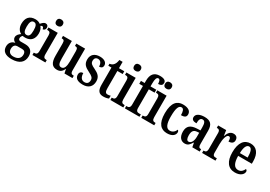

<svg xmlns="http://www.w3.org/2000/svg" viewBox="30 -1883 4551 3232"><g transform="rotate(30 2305.5 -266.5)"><path d="M189 237C346 237 420 165 420 49C420 -35 374 -97 268 -97H179C151 -97 132 -108 132 -137C132 -164 147 -185 160 -196C171 -193 196 -191 208 -191C322 -191 375 -264 375 -367C375 -428 356 -464 333 -491C342 -498 351 -504 364 -504C378 -504 393 -488 393 -462C430 -462 444 -488 444 -518C444 -548 426 -573 393 -573C352 -573 326 -537 306 -516C280 -535 250 -547 208 -547C93 -547 38 -479 38 -362C38 -290 73 -233 123 -210C84 -184 54 -154 54 -113C54 -68 84 -46 111 -33C52 -23 5 21 5 96C5 185 66 237 189 237ZM206 -242C157 -242 139 -285 139 -364C139 -447 157 -495 206 -495C257 -495 273 -449 273 -365C273 -284 258 -242 206 -242ZM192 184C129 184 95 147 95 91C95 20 135 -1 169 -1H260C305 -1 329 21 329 72C329 136 289 184 192 184Z M584 -635C620 -635 650 -653 650 -698C650 -743 620 -761 584 -761C548 -761 521 -743 521 -698C521 -653 548 -635 584 -635ZM462 0H714V-46H704C668 -46 645 -59 645 -119V-536H464V-490H475C510 -490 532 -477 532 -421V-117C532 -59 508 -46 472 -46H462Z M942 10C997 10 1037 -13 1065 -77H1069L1085 0H1240V-46H1234C1202 -46 1177 -53 1177 -112V-536H1006V-490H1009C1042 -490 1063 -482 1063 -421V-220C1063 -125 1041 -61 985 -61C933 -61 919 -106 919 -200V-536H747V-490H750C788 -490 805 -479 805 -421V-187C805 -50 847 10 942 10Z M1445 10C1555 10 1616 -53 1616 -151C1616 -241 1568 -281 1484 -321C1411 -355 1387 -375 1387 -426C1387 -469 1411 -496 1452 -496C1500 -496 1531 -460 1531 -391C1577 -391 1600 -414 1600 -452C1600 -502 1557 -546 1462 -546C1364 -546 1298 -495 1298 -398C1298 -309 1340 -271 1434 -225C1501 -192 1526 -169 1526 -123C1526 -73 1502 -41 1447 -41C1388 -41 1356 -89 1356 -165C1320 -165 1288 -147 1288 -98C1288 -29 1337 10 1445 10Z M1842 10C1892 10 1928 -1 1946 -10V-65C1928 -59 1909 -56 1887 -56C1848 -56 1835 -84 1835 -151V-482H1938V-536H1835V-659H1772C1764 -608 1752 -582 1736 -562C1720 -541 1696 -525 1659 -521V-482H1720V-146C1720 -30 1763 10 1842 10Z M2099 -635C2135 -635 2165 -653 2165 -698C2165 -743 2135 -761 2099 -761C2063 -761 2036 -743 2036 -698C2036 -653 2063 -635 2099 -635ZM1977 0H2229V-46H2219C2183 -46 2160 -59 2160 -119V-536H1979V-490H1990C2025 -490 2047 -477 2047 -421V-117C2047 -59 2023 -46 1987 -46H1977Z M2259 0H2543V-46H2507C2478 -46 2448 -55 2448 -115V-479H2560V-536H2448V-594C2448 -679 2463 -720 2497 -720C2530 -720 2537 -673 2537 -636C2599 -636 2619 -664 2619 -699C2619 -736 2593 -770 2498 -770C2385 -770 2334 -702 2334 -581V-536H2262V-479H2334V-115C2334 -55 2301 -46 2275 -46H2259Z M2700 -635C2736 -635 2766 -653 2766 -698C2766 -743 2736 -761 2700 -761C2664 -761 2637 -743 2637 -698C2637 -653 2664 -635 2700 -635ZM2578 0H2830V-46H2820C2784 -46 2761 -59 2761 -119V-536H2580V-490H2591C2626 -490 2648 -477 2648 -421V-117C2648 -59 2624 -46 2588 -46H2578Z M3080 10C3195 10 3232 -49 3232 -94C3232 -114 3224 -126 3211 -135C3193 -90 3156 -52 3100 -52C3028 -52 2997 -127 2997 -266C2997 -442 3029 -493 3079 -493C3122 -493 3134 -438 3134 -373C3212 -373 3233 -399 3233 -444C3233 -505 3183 -547 3076 -547C2967 -547 2882 -480 2882 -265C2882 -66 2962 10 3080 10Z M3425 10C3489 10 3513 -24 3548 -79H3555L3570 0H3714V-46H3711C3674 -46 3661 -62 3661 -118V-375C3661 -501 3606 -547 3496 -547C3402 -547 3333 -513 3333 -449C3333 -405 3364 -384 3428 -384C3428 -451 3442 -493 3487 -493C3535 -493 3547 -448 3547 -373V-315L3481 -312C3359 -307 3300 -259 3300 -151C3300 -41 3356 10 3425 10ZM3466 -50C3432 -50 3417 -87 3417 -146C3417 -222 3440 -262 3510 -267L3548 -270V-191C3548 -109 3516 -50 3466 -50Z M3760 0H4020V-46H3997C3964 -46 3940 -54 3940 -113V-276C3940 -366 3963 -470 4009 -470C4040 -470 4048 -444 4048 -389C4110 -389 4143 -416 4143 -465C4143 -513 4117 -547 4060 -547C3995 -547 3961 -500 3937 -432H3934L3919 -536H3763V-490H3766C3801 -490 3825 -481 3825 -422V-118C3825 -55 3799 -46 3763 -46H3760Z M4400 10C4513 10 4561 -51 4561 -97C4561 -118 4549 -130 4535 -135C4516 -90 4482 -53 4427 -53C4352 -53 4312 -118 4310 -261H4576V-305C4576 -463 4506 -547 4391 -547C4267 -547 4195 -452 4195 -264C4195 -90 4265 10 4400 10ZM4463 -316H4312C4314 -429 4343 -491 4394 -491C4444 -491 4463 -422 4463 -316Z"/></g></svg>

Font: Noto Serif Sinhala ExtraCondensed SemiBold
Style: Regular
Weight: 600
Width: 2
Designer: Jelle Bosma - Monotype Design Team
Foundry: Monotype Imaging Inc.
Version: Version 2.007